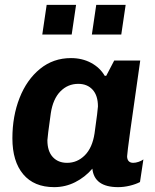

<svg xmlns="http://www.w3.org/2000/svg" viewBox="-20 -760 638 790"><path d="M411 -448H417L450 -511H557Q503 -137 503 -117Q503 -104 509.5 -97Q516 -90 528 -90Q538 -90 550 -94Q562 -98 570 -104L556 -11Q539 -2 514.5 4Q490 10 466 10Q368 10 360 -66Q330 -31 289.5 -10.5Q249 10 203 10Q120 10 75.5 -43Q31 -96 31 -191Q31 -282 60.5 -357Q90 -432 144.5 -476.5Q199 -521 272 -521Q318 -521 354.5 -501.5Q391 -482 411 -448ZM189 -294Q175 -194 175 -183Q175 -138 197 -114Q219 -90 256 -90Q298 -90 329 -121Q360 -152 369 -211Q383 -311 383 -322Q383 -367 361 -391Q339 -415 302 -415Q259 -415 228.5 -384Q198 -353 189 -294ZM275 -618H154L172 -740H293ZM479 -618H358L376 -740H497Z"/></svg>

Font: Chivo
Style: Bold Italic
Weight: 700
Italic angle: -8.05°
Designer: Hector Gatti
Foundry: Omnibus-Type
Version: Version 1.007